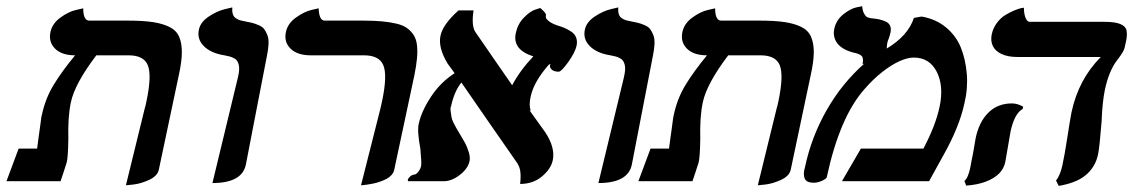

<svg xmlns="http://www.w3.org/2000/svg" viewBox="-20 -589 3682 624"><path d="M389.2 13.2 450.2 -235.8Q453.1 -244.6 456.5 -262.2Q473.6 -344.7 460.4 -377Q447.3 -409.2 397.9 -409.2H293Q223.1 -316.9 210.4 -256.8Q200.2 -209 202.1 -137.2Q201.2 -77.6 196.8 -61Q193.8 -51.8 187 -30.5Q180.2 -9.3 176.8 0H1L40.5 -106H100.6Q101.6 -112.8 105.5 -143.1Q106.9 -152.8 108.6 -165.5Q110.4 -178.2 111.6 -187.3Q112.8 -196.3 113.8 -203.9Q114.7 -211.4 115.7 -213.9Q127 -268.1 154.1 -312.7Q181.2 -357.4 224.1 -409.2Q180.7 -409.2 158.9 -430.9Q137.2 -452.6 144 -484.9Q149.9 -512.7 176.5 -532Q203.1 -551.3 227.1 -556.6L250.5 -562Q250.5 -522 270 -522H395Q445.3 -522 477.3 -517.1Q509.3 -512.2 531.5 -501Q553.7 -489.7 562.5 -468.8Q571.3 -447.8 571 -418Q570.8 -388.2 561 -344.2L496.1 -37.1Q491.7 -17.1 465.1 -4.6Q438.5 7.8 413.6 10.7Z M670.4 5.9 752.9 -335.9Q756.3 -350.1 757.1 -360.6Q757.8 -371.1 755.9 -378.7Q753.9 -386.2 750.7 -391.1Q747.6 -396 740.7 -399.7Q733.9 -403.3 727.1 -405.3Q720.2 -407.2 709.5 -409.2Q665.5 -416 642.6 -439Q619.6 -461.9 626.5 -493.2Q631.8 -517.6 658.7 -535.4Q685.5 -553.2 710.4 -559.1L734.9 -564.9Q733.9 -552.2 736.6 -543.5Q739.3 -534.7 745.8 -530.3Q752.4 -525.9 757.1 -524.2Q761.7 -522.5 769.5 -521Q787.6 -517.6 797.9 -515.1Q808.1 -512.7 820.6 -507.3Q833 -502 838.6 -494.4Q844.2 -486.8 848.9 -475.1Q853.5 -463.4 852.8 -446.3Q852.1 -429.2 847.2 -405.8Q835.4 -346.7 813 -229.5Q790.5 -112.3 779.3 -55.2Q767.6 5.9 670.4 5.9Z M1153.3 13.2 1216.3 -235.8Q1220.2 -253.9 1222.2 -262.2Q1239.3 -344.7 1225.8 -377Q1212.4 -409.2 1163.1 -409.2H990.2Q946.3 -409.2 924.3 -430.9Q902.3 -452.6 909.2 -484.9Q915 -512.7 941.9 -532Q968.8 -551.3 992.2 -556.6L1015.6 -562Q1017.1 -522 1035.2 -522H1160.2Q1195.8 -522 1221.9 -519.5Q1248 -517.1 1269.3 -512Q1290.5 -506.8 1303.5 -497.3Q1316.4 -487.8 1324.7 -474.6Q1333 -461.4 1335.2 -442.1Q1337.4 -422.9 1335.2 -399.2Q1333 -375.5 1326.7 -344.2L1261.2 -37.1Q1259.3 -27.8 1252.2 -20Q1245.1 -12.2 1235.6 -7.3Q1226.1 -2.4 1214.8 1.5Q1203.6 5.4 1192.9 7.6Q1182.1 9.8 1173.3 11Q1164.6 12.2 1159.2 12.7Z M1854 -440.9Q1849.1 -418.5 1826.7 -387.2Q1804.2 -356 1795.9 -356Q1772.9 -356 1767.1 -372.1H1768.1Q1765.6 -377.9 1770.5 -379.4Q1767.6 -379.4 1764.6 -379.9Q1714.8 -323.7 1704.6 -274.9Q1698.2 -245.6 1705.1 -230H1701.2Q1718.3 -207 1752 -159.2Q1785.2 -108.9 1776.4 -67.9Q1770.5 -40 1741.5 -15.6Q1712.4 8.8 1670.4 8.8Q1675.8 -37.6 1662.6 -55.2H1663.6Q1630.9 -102.1 1571.3 -188Q1511.7 -273.9 1479.5 -320.8Q1456.5 -292 1446.3 -245.1Q1442.9 -237.8 1444.8 -225.8Q1446.8 -213.9 1447.5 -207.8Q1448.2 -201.7 1453.6 -190.7Q1459 -179.7 1462.2 -174.3Q1465.3 -168.9 1471.7 -158.2Q1484.9 -136.2 1491.5 -124.3Q1498 -112.3 1503.4 -95Q1508.8 -77.6 1505.9 -64.9Q1500.5 -40.5 1474.1 -20.3Q1447.8 0 1421.9 0H1306.2Q1303.2 -5.4 1310.8 -13.4Q1318.4 -21.5 1328.6 -22Q1333.5 -22.9 1340.1 -31.5Q1346.7 -40 1348.6 -49.8Q1350.6 -58.1 1346.2 -105Q1335.4 -163.6 1340.8 -186Q1349.1 -226.1 1379.9 -273.4Q1410.6 -320.8 1457.5 -351.1Q1454.6 -355.5 1450.4 -361.1Q1446.3 -366.7 1442.1 -372.3Q1438 -377.9 1435.1 -381.8Q1403.3 -434.1 1411.6 -473.1Q1419.4 -509.8 1470.2 -555.2H1519Q1511.7 -506.3 1524.4 -485.8Q1544.4 -456.1 1585 -397.9Q1625.5 -339.8 1644.5 -312Q1670.9 -361.3 1713.4 -405.8Q1645 -427.2 1656.2 -481Q1662.6 -511.2 1682.6 -531.7Q1702.6 -552.2 1719.2 -557.6L1735.8 -563Q1753.4 -547.9 1754.4 -542Q1753.4 -535.2 1754.4 -531Q1755.4 -526.9 1763.9 -520Q1772.5 -513.2 1790 -506.8Q1804.7 -502.4 1814.5 -498.3Q1824.2 -494.1 1835.9 -486.6Q1847.7 -479 1852.3 -467.3Q1856.9 -455.6 1854 -440.9Z M1924.8 5.9 2007.3 -335.9Q2010.7 -350.1 2011.5 -360.6Q2012.2 -371.1 2010.3 -378.7Q2008.3 -386.2 2005.1 -391.1Q2002 -396 1995.1 -399.7Q1988.3 -403.3 1981.4 -405.3Q1974.6 -407.2 1963.9 -409.2Q1919.9 -416 1897 -439Q1874 -461.9 1880.9 -493.2Q1886.2 -517.6 1913.1 -535.4Q1939.9 -553.2 1964.8 -559.1L1989.3 -564.9Q1988.3 -552.2 1991 -543.5Q1993.7 -534.7 2000.2 -530.3Q2006.8 -525.9 2011.5 -524.2Q2016.1 -522.5 2023.9 -521Q2042 -517.6 2052.2 -515.1Q2062.5 -512.7 2075 -507.3Q2087.4 -502 2093 -494.4Q2098.6 -486.8 2103.3 -475.1Q2107.9 -463.4 2107.2 -446.3Q2106.4 -429.2 2101.6 -405.8Q2089.8 -346.7 2067.4 -229.5Q2044.9 -112.3 2033.7 -55.2Q2022 5.9 1924.8 5.9Z M2442.9 13.2 2503.9 -235.8Q2506.8 -244.6 2510.3 -262.2Q2527.3 -344.7 2514.2 -377Q2501 -409.2 2451.7 -409.2H2346.7Q2276.9 -316.9 2264.2 -256.8Q2253.9 -209 2255.9 -137.2Q2254.9 -77.6 2250.5 -61Q2247.6 -51.8 2240.7 -30.5Q2233.9 -9.3 2230.5 0H2054.7L2094.2 -106H2154.3Q2155.3 -112.8 2159.2 -143.1Q2160.6 -152.8 2162.4 -165.5Q2164.1 -178.2 2165.3 -187.3Q2166.5 -196.3 2167.5 -203.9Q2168.5 -211.4 2169.4 -213.9Q2180.7 -268.1 2207.8 -312.7Q2234.9 -357.4 2277.8 -409.2Q2234.4 -409.2 2212.6 -430.9Q2190.9 -452.6 2197.8 -484.9Q2203.6 -512.7 2230.2 -532Q2256.8 -551.3 2280.8 -556.6L2304.2 -562Q2304.2 -522 2323.7 -522H2448.7Q2499 -522 2531 -517.1Q2563 -512.2 2585.2 -501Q2607.4 -489.7 2616.2 -468.8Q2625 -447.8 2624.8 -418Q2624.5 -388.2 2614.7 -344.2L2549.8 -37.1Q2545.4 -17.1 2518.8 -4.6Q2492.2 7.8 2467.3 10.7Z M2950.2 -530.8 2975.1 -535.2Q3021.5 -527.3 3054.4 -500Q3087.4 -472.7 3102.8 -434.3Q3118.2 -396 3122.1 -348.6Q3126 -301.3 3114.3 -252.9Q3098.1 -177.2 3046.4 -85Q3039.1 -71.3 3022.9 -42.5Q3006.8 -13.7 2999.5 0H2716.3L2777.8 -106H2981Q3020.5 -180.2 3033.7 -242.2Q3047.9 -309.6 3024.4 -355.7Q3001 -401.9 2949.7 -401.9Q2929.2 -401.9 2902.8 -389.9Q2876.5 -377.9 2846.9 -354.7Q2817.4 -331.5 2790 -299.8Q2709 -209 2667 -13.2Q2666 -8.3 2652.1 -1.7Q2638.2 4.9 2624.5 4.9Q2601.1 4.9 2595.2 -9Q2589.4 -22.9 2596.2 -45.9Q2617.2 -144.5 2667 -231.7Q2716.8 -318.8 2789.6 -382.8L2783.2 -379.9Q2787.1 -398.9 2781.2 -406.2Q2775.4 -413.6 2754.4 -418Q2736.3 -422.4 2722.7 -430.2Q2709 -438 2701.4 -448Q2693.8 -458 2691.2 -470Q2688.5 -481.9 2691.4 -495.1Q2697.3 -523.4 2720.2 -542Q2743.2 -560.5 2762.7 -564.9L2782.2 -568.8Q2783.2 -553.7 2788.3 -544.7Q2793.5 -535.6 2798.1 -533.4Q2802.7 -531.2 2810.1 -529.8Q2825.7 -528.3 2835.7 -526.4Q2845.7 -524.4 2856.9 -519.8Q2868.2 -515.1 2872.6 -505.9Q2877 -496.6 2874 -482.9Q2871.1 -469.7 2868.2 -463.9L2869.1 -464.8Q2865.2 -457 2864.3 -452.1Q2862.3 -443.4 2861.8 -431.2Q2931.2 -472.7 2950.2 -530.8Z M3264.2 -161.1Q3262.2 -151.4 3255.6 -111.1Q3249 -70.8 3247.1 -62Q3242.7 -41 3227.1 -25.1Q3211.4 -9.3 3184.1 1.2Q3156.7 11.7 3120.1 14.2L3114.3 -1Q3126.5 -10.7 3133.3 -43.9Q3133.8 -46.9 3137 -63.7Q3140.1 -80.6 3142.6 -91.8Q3148.4 -127.9 3150.9 -140.1Q3162.1 -193.4 3192.4 -223.1Q3222.7 -252.9 3268.6 -252.9Q3287.1 -252.9 3305.2 -242.2L3303.7 -234.9Q3276.9 -220.2 3264.2 -161.1ZM3570.8 -296.9Q3562.5 -256.8 3560.1 -192.9Q3553.7 -111.3 3548.8 -87.9Q3544.4 -66.4 3533.9 -49.1Q3523.4 -31.7 3507.3 -18.8Q3491.2 -5.9 3469.5 2.4Q3447.8 10.7 3420.9 15.1L3412.1 -2Q3426.3 -20.5 3433.1 -53.2Q3440.9 -90.3 3448.2 -138.2Q3458 -202.1 3462.4 -224.1Q3484.9 -330.6 3557.6 -403.8H3286.6Q3256.3 -403.8 3235.8 -413.1Q3215.3 -422.4 3207 -439Q3198.7 -455.6 3203.1 -477.1Q3207.5 -498 3220 -514.6Q3232.4 -531.2 3247.1 -540Q3261.7 -548.8 3275.6 -554.7Q3289.6 -560.5 3298.3 -562.5L3307.6 -564Q3307.6 -551.8 3309.8 -541.5Q3312 -531.2 3316.4 -524.7Q3320.8 -518.1 3326.2 -518.1H3568.8Q3603.5 -518.1 3620.8 -511Q3638.2 -503.9 3641.1 -490.5Q3644 -477.1 3640.1 -457L3634.8 -433.1Q3632.3 -421.4 3611.8 -395Q3584 -359.4 3570.8 -296.9Z"/></svg>

Font: Linux Libertine Slanted
Style: Semibold Slanted
Weight: 600
Designer: Philipp H. Poll
Foundry: Philipp H. Poll
Version: Version 5.1.1